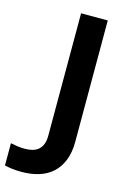

<svg xmlns="http://www.w3.org/2000/svg" viewBox="-234 -778 702 1052"><g transform="rotate(15 117.0 -252.0)"><path d="M-1 210Q-32.7 210 -56.6 206.8Q-80.6 203.6 -97.2 199.2V73.2Q-79.1 77.1 -59.3 80.1Q-39.6 83 -16.1 83Q6.3 83 25.6 78.1Q44.9 73.2 59.3 61.3Q73.7 49.3 81.8 29.3Q89.8 9.3 89.8 -21V-713.9H241.2V-25.9Q241.2 35.6 223.4 80.1Q205.6 124.5 173.6 153.6Q141.6 182.6 97.2 196.3Q52.7 210 -1 210Z"/></g></svg>

Font: Droid Sans
Style: Bold
Weight: 700
Foundry: Ascender Corporation
Version: Version 1.00 build 112